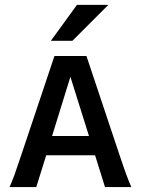

<svg xmlns="http://www.w3.org/2000/svg" viewBox="-20 -763 583 783"><path d="M19 0Q28.8 -22 39.1 -50Q49.3 -78.1 66.4 -129.9L202.1 -534.7H332.5L467.8 -129.9Q484.9 -78.6 495.4 -50.3Q505.9 -22 515.6 0H408.2L367.7 -129.9H168.5L127.9 0ZM192.4 -208.5H342.8L267.1 -449.7ZM187.5 -596.7 293.9 -743.2H421.9L275.4 -596.7Z"/></svg>

Font: Harmattan
Style: Bold
Weight: 700
Designer: George W. Nuss III and SIL International
Foundry: SIL International
Version: Version 4.000